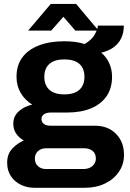

<svg xmlns="http://www.w3.org/2000/svg" viewBox="-20 -743 647 952"><path d="M150 188.1Q114.8 188.1 83.9 173.4Q53 158.8 34.3 130.8Q15.5 102.9 15.5 63.8Q15.5 20.4 41 -6.3Q66.5 -33 97.9 -46.4Q74.7 -59.5 60.3 -80.3Q45.9 -101.2 45.9 -129.2Q45.9 -167.7 74.2 -192.1Q102.6 -216.6 139.9 -224.2Q103.1 -247.2 82.5 -282.5Q61.9 -317.7 61.9 -362Q61.9 -419.3 90.7 -458.3Q119.5 -497.3 172.9 -517.8Q226.3 -538.4 298.7 -538.4Q327.9 -538.4 353.5 -535Q379.1 -531.5 399.8 -524.6Q436.7 -546.9 450.6 -573.3Q464.5 -599.7 465.3 -616H594Q594 -579.3 580.3 -552.1Q566.6 -524.9 541.9 -507.5Q517.1 -490.1 482.2 -481.7Q508.1 -459.7 521.9 -429Q535.6 -398.3 535.6 -362.2Q535.6 -306.3 508.9 -266.8Q482.2 -227.4 432.5 -206.3Q382.8 -185.1 313.6 -185.1H233.7Q209.9 -185.1 197.7 -176.3Q185.6 -167.6 185.6 -152.2Q185.6 -139.2 196.5 -129.4Q207.4 -119.7 230.6 -119.7H449.7Q515.9 -119.7 555.4 -79.2Q594.8 -38.7 594.8 24.3Q594.8 71.7 569.7 108.7Q544.6 145.7 500.7 166.9Q456.9 188.1 400.2 188.1ZM208 95.1H392.9Q411 95.1 425 88.7Q439 82.3 447.1 70.4Q455.3 58.5 455.3 43.5Q455.3 18.2 439 5.2Q422.7 -7.8 399.2 -7.8H208Q184.4 -7.8 168.6 6.2Q152.8 20.3 152.8 43.3Q152.8 66.3 168.2 80.7Q183.6 95.1 208 95.1ZM299 -275Q348.1 -275 373.4 -297.7Q398.7 -320.3 398.7 -362.2Q398.7 -404 373.4 -426.3Q348.1 -448.5 299 -448.5Q250.8 -448.5 225.3 -426.3Q199.8 -404 199.8 -362.2Q199.8 -320.3 224.9 -297.7Q250 -275 299 -275ZM119.5 -591.2 231.6 -723.4H357.4L468.7 -591.2H353.7L266 -692.7L322.5 -692L234 -591.2Z"/></svg>

Font: Archivo Variable SemiBold
Style: Regular
Weight: 600
Designer: Hector Gatti
Foundry: Omnibus-Type
Version: Version 2.001